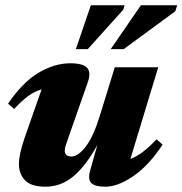

<svg xmlns="http://www.w3.org/2000/svg" viewBox="-20 -690 689 725"><path d="M320.5 -46.5 347.5 -142.5Q304.5 -64 257.5 -24.5Q210.5 15 151.5 15Q98 15 74.8 -9Q51.5 -33 51.5 -70.5Q51.5 -108 73 -169.5L137 -352.5Q110.5 -345 86.2 -327.2Q62 -309.5 33.5 -278.5L10.5 -298.5Q65 -379 125.2 -415Q185.5 -451 245.5 -451Q293.5 -451 309 -433.8Q324.5 -416.5 311.5 -379.5L240 -175.5Q232 -152.5 228.2 -141Q224.5 -129.5 224.5 -121.5Q224.5 -99 250 -99Q275 -99 304 -136.8Q333 -174.5 357 -253L413.5 -436H577.5L472.5 -90Q495.5 -98.5 519.2 -116.2Q543 -134 571 -164L594 -144Q543 -66 484.2 -25.5Q425.5 15 378 15Q338.5 15 324.8 1.2Q311 -12.5 320.5 -46.5ZM398 -504.5 512 -670H649L642 -647.5L447 -504.5ZM266.5 -504.5 323 -670H450.5L445.5 -653.5L311.5 -504.5Z"/></svg>

Font: Newsreader 16pt ExtraBold
Style: Italic
Weight: 800
Italic angle: -17°
Designer: Hugues Gentile
Foundry: Production Type
Version: Version 1.003; ttfautohint (v1.8.3)